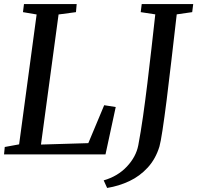

<svg xmlns="http://www.w3.org/2000/svg" viewBox="-24 -763 975 949"><path d="M-4 0 -0.5 -36.5 70.5 -49.5 157 -691.5 89.5 -703 94.5 -743H355L351.5 -703L265.5 -691.5L178.5 -48.5L412.5 -55.5L491 -243L548 -234L497.5 0ZM505.5 166 488.5 128.5Q558 108.5 603.2 60.2Q648.5 12 659.5 -45Q671.5 -108 682.8 -186.8Q694 -265.5 704.5 -351.8Q715 -438 724.8 -525Q734.5 -612 743.5 -692L671.5 -703L676.5 -743H931L926 -703L849.5 -692Q836 -575.5 823.5 -467Q811 -358.5 799.8 -269.2Q788.5 -180 779.2 -119.5Q770 -59 764 -38.5Q745 23 706.2 65.2Q667.5 107.5 615.8 132Q564 156.5 505.5 166Z"/></svg>

Font: Merriweather Text Regular
Style: Italic
Weight: 400
Italic angle: -7.8°
Designer: Eben Sorkin
Foundry: Eben Sorkin
Version: Version 2.100; ttfautohint (v1.7.19-72a1) -l 8 -r 50 -G 200 